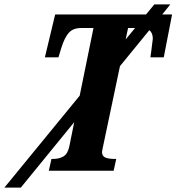

<svg xmlns="http://www.w3.org/2000/svg" viewBox="-133 -780 806 877"><path d="M653 -714 615 -518H554Q554 -519 558 -547Q565 -601 565 -603Q565 -630 549 -642L415 -478L340 -122Q338 -112 335.5 -101Q333 -90 333 -86Q333 -67 348 -60.5Q363 -54 393 -54H398L386 0H90L102 -54H109Q138 -54 157.5 -66Q177 -78 184 -113L206 -222L-38 77H-113L231 -343L294 -652H237Q201 -652 181.5 -630.5Q162 -609 147 -561L134 -518H72L119 -714H534L572 -760H645L608 -714ZM441 -600 484 -652H452Z"/></svg>

Font: Noto Serif CondExtraBold
Style: Italic
Weight: 800
Width: 3
Italic angle: -12°
Designer: Monotype Design Team
Foundry: Monotype Imaging Inc.
Version: Version 1.001